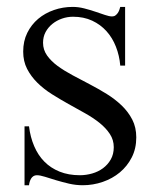

<svg xmlns="http://www.w3.org/2000/svg" viewBox="-20 -530 459 562"><path d="M378.9 -127.9Q378.9 -95.2 365.7 -69.3Q352.5 -43.5 330.8 -25.4Q309.1 -7.3 280.8 2.4Q252.4 12.2 222.2 12.2Q202.1 12.2 182.1 7.6Q162.1 2.9 144.3 -2.4Q126.5 -7.8 111.8 -12.5Q97.2 -17.1 87.9 -17.1Q82 -17.1 77.9 -14.4Q73.7 -11.7 71 -7.3Q68.4 -2.9 66.9 2.2Q65.4 7.3 64.9 12.2H51.8V-160.2H64.9Q68.8 -128.4 80.1 -102.1Q91.3 -75.7 109.9 -56.9Q128.4 -38.1 154.5 -27.6Q180.7 -17.1 213.9 -17.1Q231.9 -17.1 249.8 -22.2Q267.6 -27.3 281.5 -37.6Q295.4 -47.9 304.2 -63.2Q313 -78.6 313 -99.1Q313 -120.6 301.5 -137.9Q290 -155.3 271.5 -170.2Q252.9 -185.1 229 -198.5Q205.1 -211.9 180.4 -225.6Q155.8 -239.3 131.8 -254.4Q107.9 -269.5 89.4 -287.8Q70.8 -306.2 59.3 -328.4Q47.9 -350.6 47.9 -378.9Q47.9 -409.7 59.8 -433.8Q71.8 -458 91.8 -474.9Q111.8 -491.7 137.9 -500.7Q164.1 -509.8 192.9 -509.8Q209.5 -509.8 226.6 -505.4Q243.7 -501 259 -495.8Q274.4 -490.7 287.1 -486.3Q299.8 -481.9 308.1 -481.9Q314 -481.9 317.9 -484.9Q321.8 -487.8 324.7 -491.9Q327.6 -496.1 329.3 -501Q331.1 -505.9 332 -509.8H346.2V-337.9H332Q329.6 -367.2 319.3 -393.3Q309.1 -419.4 291.7 -438.7Q274.4 -458 249.8 -469.5Q225.1 -481 193.8 -481Q177.2 -481 161.6 -475.6Q146 -470.2 133.5 -460.2Q121.1 -450.2 113.5 -436.3Q106 -422.4 106 -404.8Q106 -384.3 117.7 -367.7Q129.4 -351.1 148.7 -336.9Q168 -322.8 192.4 -309.8Q216.8 -296.9 242.4 -283.4Q268.1 -270 292.5 -254.9Q316.9 -239.7 336.2 -221.2Q355.5 -202.6 367.2 -179.9Q378.9 -157.2 378.9 -127.9Z"/></svg>

Font: Scheherazade Rohingya
Style: Regular
Weight: 400
Designer: SIL International
Foundry: SIL International
Version: Version 2.000 (build 440/429)